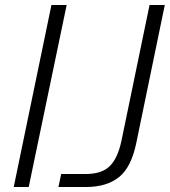

<svg xmlns="http://www.w3.org/2000/svg" viewBox="-20 -749 680 769"><path d="M186 -729H247L95 0H35ZM225 -52H322Q387 -52 419 -83Q451 -114 466 -183L579 -729H640L526 -177Q506 -79 456.5 -39.5Q407 0 324 0H214Z"/></svg>

Font: Mona Sans Light
Style: Italic
Weight: 300
Italic angle: -11.7°
Designer: Deni Anggara
Foundry: GitHub
Version: Version 2.000